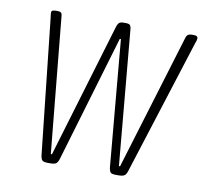

<svg xmlns="http://www.w3.org/2000/svg" viewBox="-64 -596 726 669"><g transform="rotate(10 298.5 -261.5)"><path d="M146 2Q132 2 127 -2Q122 -6 120 -19L68 -497Q67 -504 66.5 -508Q66 -512 66 -515Q66 -522 71 -523.5Q76 -525 83 -525H89Q103 -525 104 -513L151 -30H155L297 -504Q301 -517 306 -521Q311 -525 321 -525H329Q340 -525 344 -521Q348 -517 349 -504L392 -30H396L543 -513Q547 -525 562 -525H570Q584 -525 584 -516Q584 -512 582.5 -507Q581 -502 579 -497L427 -19Q423 -6 416.5 -2Q410 2 396 2H387Q373 2 368.5 -2Q364 -6 362 -19L322 -467H318L185 -19Q181 -6 175 -2Q169 2 155 2Z"/></g></svg>

Font: Asap Condensed Condensed Thin
Style: Italic
Weight: 100
Width: 3
Italic angle: -6°
Designer: Pablo Cosgaya
Foundry: Omnibus-Type
Version: Version 3.001; ttfautohint (v1.8.4.7-5d5b)